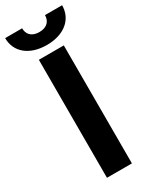

<svg xmlns="http://www.w3.org/2000/svg" viewBox="-268 -972 818 1025"><g transform="rotate(-30 140.5 -459.0)"><path d="M63.2 -727.3V0H217V-727.3ZM140.6 -774.1C248.2 -774.1 316.1 -831.7 316.4 -917.6H210.9C210.9 -884.2 191.1 -854 140.6 -854C88.8 -854 69.6 -884.9 70 -917.6H-34.8C-34.8 -831.7 33 -774.1 140.6 -774.1Z"/></g></svg>

Font: Inter-Hewn
Style: Bold
Weight: 700
Designer: Rasmus Andersson
Foundry: rsms
Version: Version 3.012;git-f93a4a705